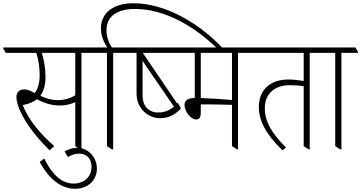

<svg xmlns="http://www.w3.org/2000/svg" viewBox="-44 -914 2222 1181"><path d="M261 10 290 -15C217 -79 133 -169 96 -268C110 -270 124 -274 138 -279C156 -286 171 -294 183 -304C228 -279 276 -265 324 -265C360 -265 392 -273 419 -286V-15L450 5H457V-589H559V-595L543 -622H-24V-616L-9 -589H179C194 -544 200 -498 200 -451C200 -401 188 -365 169 -341C145 -357 124 -364 104 -364C76 -364 57 -347 57 -317C57 -242 142 -103 261 10ZM236 -440C236 -490 228 -540 213 -589H419V-328C388 -309 351 -298 312 -298C278 -298 243 -306 204 -325C226 -355 236 -394 236 -440Z M418 247C496 247 552 196 552 123C552 92 541 62 523 40C501 13 469 -5 431 -5C403 -5 378 4 353 17L374 52C398 38 419 31 442 31C491 31 519 63 519 113C519 172 475 215 409 215C336 215 279 163 228 61L200 82C258 189 333 247 418 247Z M645 5H652V-589H754V-595L738 -622H644C623 -654 611 -689 611 -729C611 -812 675 -859 786 -859C968 -859 1153 -753 1296 -612H1331C1186 -769 975 -894 776 -894C652 -894 577 -834 577 -740C577 -698 591 -659 616 -622H511V-616L526 -589H614V-15Z M941 -187C990 -187 1035 -208 1069 -247L1050 -281L1046 -277L834 -589H1054V-595L1038 -622H706V-616L721 -589H796V-338C796 -294 812 -256 841 -228C867 -203 901 -187 941 -187ZM833 -325V-541C841 -528 849 -515 857 -504L1026 -258C995 -232 965 -222 928 -222C872 -222 833 -261 833 -325Z M1163 -179C1185 -179 1191 -197 1191 -221V-272C1200 -272 1211 -272 1218 -272C1256 -272 1327 -271 1383 -269V-15L1414 5H1420V-589H1523V-595L1507 -622H1018V-616L1033 -589H1154V-311C1112 -311 1091 -297 1091 -268C1091 -229 1129 -179 1163 -179ZM1191 -311V-589H1383V-299C1323 -304 1248 -309 1191 -311Z M1694 11 1715 -7C1628 -93 1585 -166 1585 -247C1585 -336 1643 -390 1739 -390C1767 -390 1798 -388 1824 -384V-15L1855 5H1861V-589H1963V-595L1948 -622H1475V-616L1490 -589H1824V-416C1795 -421 1759 -425 1729 -425C1620 -425 1548 -362 1548 -256C1548 -166 1599 -80 1694 11Z M2049 5H2056V-589H2158V-595L2142 -622H1915V-616L1930 -589H2018V-15Z"/></svg>

Font: Noto Serif Devanagari Condensed ExtraLight
Style: Regular
Weight: 200
Width: 3
Designer: Universal Thirst, Indian Type Foundry and the Monotype Design Team
Foundry: Monotype Imaging Inc.
Version: Version 2.004